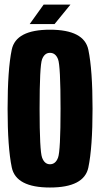

<svg xmlns="http://www.w3.org/2000/svg" viewBox="-20 -810 436 834"><path d="M197 4.5Q345.5 4.5 363.8 -82.5Q382 -169.5 382 -337.5Q382 -506.5 363.8 -593.8Q345.5 -681 197 -681Q49 -681 31 -594.2Q13 -507.5 13 -337.5Q13 -169.5 31.2 -82.5Q49.5 4.5 197 4.5ZM197 -96.5Q173.5 -96.5 162.8 -125.5Q152 -154.5 152 -337.5Q152 -524.5 162.8 -552.5Q173.5 -580.5 197 -580.5Q221.5 -580.5 232.2 -552.5Q243 -524.5 243 -337.5Q243 -154.5 232.2 -125.5Q221.5 -96.5 197 -96.5ZM109 -705.5H177.5L248.5 -790H169.5ZM148.5 -705.5H217L286 -790H208Z"/></svg>

Font: Anybody ExtraCondensed
Style: Bold
Weight: 700
Width: 2
Version: Version 1.113;gftools[0.9.25]